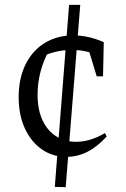

<svg xmlns="http://www.w3.org/2000/svg" viewBox="-20 -639 521 792"><path d="M251 133 206 132 265 -619H311ZM254 8Q197 8 152.5 -23Q108 -54 82.5 -109.5Q57 -165 57 -238Q57 -316 85.5 -373.5Q114 -431 165 -462Q216 -493 282 -493Q313 -493 345 -486Q377 -479 408 -465L395 -405Q339 -434 273 -433Q207 -432 150 -404L183 -432Q160 -392 147.5 -344.5Q135 -297 135 -249Q135 -184 157 -139.5Q179 -95 218 -73Q257 -51 307.5 -54.5Q358 -58 413 -90L420 -76Q381 -33 340 -12.5Q299 8 254 8ZM379 -324 336 -465H408L405 -324Z"/></svg>

Font: Piazzolla 24pt
Style: Regular
Weight: 400
Designer: Juan Pablo del Peral
Foundry: Huerta Tipografica
Version: Version 2.005